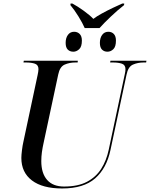

<svg xmlns="http://www.w3.org/2000/svg" viewBox="-20 -1058 850 1088"><path d="M460 -899Q448 -927 424.5 -965Q401 -1003 379 -1029L380 -1038H390Q420 -1022 454.5 -997Q489 -972 509 -951Q527 -965 557 -981.5Q587 -998 618.5 -1013Q650 -1028 673 -1038H684L683 -1029Q647 -1001 608.5 -964.5Q570 -928 544 -899ZM396 -765Q376 -765 364 -777Q352 -789 352 -815Q352 -843 365 -860.5Q378 -878 400 -878Q419 -878 431.5 -865.5Q444 -853 444 -828Q444 -793 428.5 -779Q413 -765 396 -765ZM589 -765Q570 -765 558 -777Q546 -789 546 -815Q546 -843 559 -860.5Q572 -878 594 -878Q613 -878 625 -865.5Q637 -853 637 -828Q637 -793 622 -779Q607 -765 589 -765ZM332 10Q221 10 161 -35.5Q101 -81 101 -163Q101 -179 104.5 -207Q108 -235 112 -252L193 -632Q195 -640 196.5 -650.5Q198 -661 198 -666Q198 -690 178 -697Q158 -704 126 -704H113L115 -714H421L420 -704H407Q374 -704 346.5 -692Q319 -680 310 -636L227 -248Q221 -221 217.5 -196Q214 -171 214 -145Q214 -76 247 -38.5Q280 -1 343 -1Q422 -1 473 -28Q524 -55 553.5 -101.5Q583 -148 596 -209L687 -637Q689 -644 690 -652.5Q691 -661 691 -666Q691 -690 671 -697Q651 -704 619 -704H604L606 -714H810L808 -704H794Q761 -704 733.5 -692Q706 -680 697 -635L606 -208Q584 -104 519 -47Q454 10 332 10Z"/></svg>

Font: Noto Serif Display Medium
Style: Italic
Weight: 500
Italic angle: -12°
Designer: Monotype Design Team
Foundry: Monotype Imaging Inc.
Version: Version 2.009